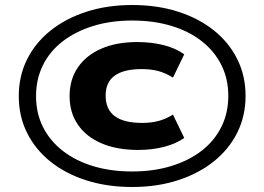

<svg xmlns="http://www.w3.org/2000/svg" viewBox="-20 -736 1056 767"><path d="M508 11Q408 11 325 -15.5Q242 -42 181.5 -90.5Q121 -139 88 -205.5Q55 -272 55 -352Q55 -432 88 -498.5Q121 -565 181.5 -613.5Q242 -662 325 -689Q408 -716 508 -716Q608 -716 691 -689.5Q774 -663 834.5 -614.5Q895 -566 928 -499.5Q961 -433 961 -353Q961 -273 928 -206.5Q895 -140 834.5 -91.5Q774 -43 691 -16Q608 11 508 11ZM532 -137Q448 -137 386.5 -163Q325 -189 291.5 -237.5Q258 -286 258 -352Q258 -418 291 -466.5Q324 -515 384.5 -541.5Q445 -568 528 -568Q585 -568 633 -556Q681 -544 716 -519L671 -426Q640 -445 611.5 -452.5Q583 -460 546 -460Q475 -460 438.5 -434Q402 -408 402 -354Q402 -299 438.5 -272Q475 -245 547 -245Q584 -245 612.5 -252.5Q641 -260 671 -278L716 -185Q684 -162 636 -149.5Q588 -137 532 -137ZM508 -51Q594 -51 665 -73Q736 -95 786.5 -134.5Q837 -174 864.5 -229.5Q892 -285 892 -353Q892 -421 864.5 -476Q837 -531 786.5 -571Q736 -611 665 -632.5Q594 -654 508 -654Q422 -654 351.5 -632Q281 -610 230 -570.5Q179 -531 151.5 -475.5Q124 -420 124 -352Q124 -284 151.5 -229Q179 -174 230 -134Q281 -94 351.5 -72.5Q422 -51 508 -51Z"/></svg>

Font: Nunito Sans 7pt Expanded ExtraBold
Style: Regular
Weight: 800
Width: 7
Designer: Vernon Adams
Foundry: Vernon Adams
Version: Version 3.101;gftools[0.9.27]